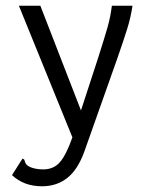

<svg xmlns="http://www.w3.org/2000/svg" viewBox="-20 -477 540 671"><path d="M443 -457Q437 -416 424.5 -376Q412 -336 389 -270L275 52Q252 116 215 145Q178 174 127 174Q63 174 22 135L53 86L59 77L65 81Q67 91 72 97.5Q77 104 91 109Q109 115 131 115Q168 115 190 89Q212 63 233 3L46 -457H121L263 -91L323 -275Q345 -344 355.5 -380.5Q366 -417 371 -457Z"/></svg>

Font: Vazir Code FD
Style: Code-FD
Weight: 400
Foundry: DejaVu fonts team - Redesigned by Saber Rastikerdar
Version: Version 1.1.2